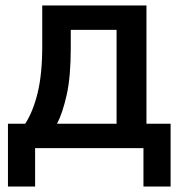

<svg xmlns="http://www.w3.org/2000/svg" viewBox="-20 -540 663 700"><path d="M9 -89H72Q101 -134 117.5 -202.5Q134 -271 134 -371V-520H514V-89H602V140H503V0H108V140H9ZM405 -89V-431H238V-365Q238 -260 223 -193.5Q208 -127 188 -89Z"/></svg>

Font: IBMPlexSans-Medium
Style: Regular
Weight: 500
Designer: Mike Abbink, Paul van der Laan, Pieter van Rosmalen
Foundry: Bold Monday
Version: Version 3.1